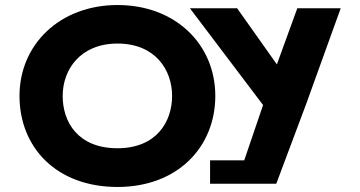

<svg xmlns="http://www.w3.org/2000/svg" viewBox="-20 -738 1439 767"><path d="M738.5 -705.1 1030.9 -318.4 955.6 -97.4H819.2V-3.9H923.8H1083.6L1203.4 -323.5L1341.1 -705.1H1167.7L1086.1 -480.7L927.2 -705.1ZM57.9 -354.9C57.9 -150.1 204.1 8.9 449.5 8.9C688.8 8.9 840.1 -150.1 840.1 -354.9C840.1 -559.8 682 -717.9 449.5 -717.9C218.5 -717.9 57.9 -559.8 57.9 -354.9ZM230.4 -354.9C230.4 -459.5 300.3 -564 449.5 -564C599.6 -564 667.5 -459.5 667.5 -354.9C667.5 -250.4 603.8 -145.8 449.5 -145.8C291.1 -145.8 230.4 -250.4 230.4 -354.9Z"/></svg>

Font: Hussar
Style: BdSuprExt
Weight: 700
Foundry: Cannot Into Space Fonts
Version: Version 2.00